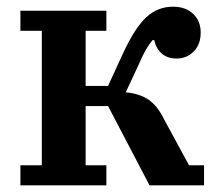

<svg xmlns="http://www.w3.org/2000/svg" viewBox="-20 -554 644 574"><path d="M41 -60H105V-462H41V-522H298V-462H236V-297H303L349 -397Q384 -472 418 -503Q452 -534 497 -534Q535 -534 557.5 -512.5Q580 -491 580 -457Q580 -421 559 -400Q538 -379 508 -379Q481 -379 464 -393.5Q447 -408 441 -434H436Q415 -409 396 -364L356 -278Q398 -274 424 -256Q450 -238 468 -202L545 -60H590V0H427L303 -237H236V-60H298V0H41Z"/></svg>

Font: IBM Plex Serif SmBld
Style: Regular
Weight: 600
Designer: Mike Abbink, Paul van der Laan, Pieter van Rosmalen
Foundry: Bold Monday
Version: Version 3.001